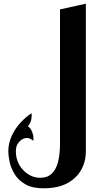

<svg xmlns="http://www.w3.org/2000/svg" viewBox="-20 -820 510 1040"><path d="M305 -40V-769L445 -800V0ZM216 200Q155 200 117 178Q79 156 59 123Q39 90 32 56.5Q25 23 25 0Q25 -44 43.5 -84Q62 -124 91 -155.5Q120 -187 151 -207Q153 -188 149 -171Q145 -154 131 -135Q142 -130 149.5 -115.5Q157 -101 160 -85Q163 -69 160 -57Q144 -72 128 -72.5Q112 -73 98 -64Q84 -54 75 -39.5Q66 -25 66 1Q66 40 84 72Q102 104 132 123.5Q162 143 198 143Q237 143 260.5 120.5Q284 98 294.5 56.5Q305 15 305 -40V-309L445 -340V0Q445 56 419 101.5Q393 147 342.5 173.5Q292 200 216 200Z"/></svg>

Font: Reem Kufi Fun
Style: Bold
Weight: 700
Designer: Khaled Hosny
Version: Version 1.005